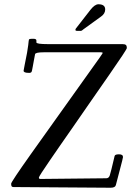

<svg xmlns="http://www.w3.org/2000/svg" viewBox="-20 -870 639 896"><path d="M338.9 -726.1Q332 -726.1 332 -730.6Q332 -735.1 335 -738L401.9 -824Q422.4 -850.1 439.2 -850.1Q470.9 -850.1 470.9 -825.9Q470.9 -806.4 451.9 -793L368.9 -732.9Q368.2 -732.4 366 -730.5Q361.3 -726.1 357.9 -726.1ZM496.1 6.1 43 2.9Q36.4 2.9 34.2 -0.7Q32 -4.4 32 -12.7Q32 -21 124.3 -151.2Q216.6 -281.5 325.6 -433.5Q434.6 -585.4 444.9 -600.8Q455.3 -616.2 456.5 -618Q457.8 -619.9 457.9 -620.1Q458 -620.4 458.6 -621.7Q459.2 -623 458.9 -623.3Q458.5 -623.5 458.3 -624.4Q458 -625.2 456.8 -625.4Q455.6 -625.5 454 -625.7Q452.4 -626 450 -626H185.1Q145.3 -626 143.6 -616.9Q141.8 -607.9 138.5 -590Q135.3 -572 132.7 -558.2Q130.1 -544.4 129.4 -541.3Q128.7 -538.1 127.9 -536.1Q126.2 -531 118.9 -530H114Q90.1 -530 90.1 -540Q90.1 -542.7 94.7 -564.9Q109.4 -635.5 111.7 -659.3Q114 -683.1 115.1 -685.1Q116.2 -687 119.1 -688Q122.6 -689 136.2 -689Q149.9 -689 149.9 -680.9V-672.1Q149.9 -664.1 204.1 -664.1H552Q562.5 -664.1 567.3 -660.3Q572 -656.5 572 -646Q572 -639.2 490.2 -521.6Q408.4 -404.1 404.7 -398.6Q400.9 -393.1 394.9 -384.5Q388.9 -376 373.8 -354Q358.6 -332 321.7 -278.8Q284.7 -225.6 260.1 -190.3Q235.6 -155 211.4 -119.6Q162.1 -48.1 161.5 -41.5Q160.9 -34.9 168.9 -34.9L476.1 -38.1Q487.8 -38.1 492.3 -51.4Q496.8 -64.7 514.9 -142.1Q516.8 -149.9 535.4 -149.9Q554 -149.9 554 -137Q554 -132.8 538.8 -75.7Q523.7 -18.6 520.6 -6.2Q517.6 6.1 496.1 6.1Z"/></svg>

Font: Fanwood Text
Style: Italic
Weight: 400
Italic angle: -9°
Version: Version 1.101